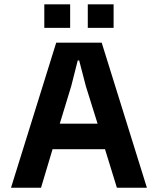

<svg xmlns="http://www.w3.org/2000/svg" viewBox="-20 -880 739 900"><path d="M668.6 0H527.9L472.2 -180.7H226.4L172.3 0H31.6L243.5 -680H456.7ZM437.4 -300.3 382.4 -476.3 351.1 -596.7H344.4L313.9 -476.3L260.2 -300.3ZM187.7 -859.7H308.8V-749.4H187.7ZM391.5 -859.7H512.5V-749.4H391.5Z"/></svg>

Font: TASA Orbiter VF Text
Style: Regular
Weight: 400
Designer: Weizhong Zhang
Foundry: 本地遙控
Version: Version 1.001;Glyphs 3.2 (3192)